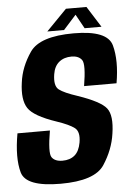

<svg xmlns="http://www.w3.org/2000/svg" viewBox="-56 -839 604 884"><g transform="rotate(-5 246.5 -396.5)"><path d="M188.3 3.5Q346.5 3.5 391 -64.5Q435.5 -132.5 445.7 -205.6Q458.5 -289.1 432 -323Q405.5 -356.9 301.3 -392.5Q240.1 -412.5 217.1 -430.2Q194.1 -447.9 202.6 -501.4Q208.4 -538.1 231.1 -556.8Q253.8 -575.6 288.7 -575.6Q321.9 -575.6 336.7 -555Q351.4 -534.4 334.8 -435H484.8Q502.7 -538.5 483.4 -609.9Q464.2 -681.3 308.1 -681.3Q151.3 -681.3 105.3 -614.5Q59.4 -547.7 50.6 -476.1Q39.4 -397.1 65.3 -357.7Q91.1 -318.3 195.1 -283.3Q252.3 -264 276 -245.8Q299.8 -227.6 291.3 -178.1Q284.2 -138 262.5 -119.8Q240.8 -101.5 206.1 -101.5Q171.2 -101.5 156.9 -122Q142.6 -142.6 160.3 -245.1H10.3Q-9.7 -132.6 9.5 -64.5Q28.8 3.5 188.3 3.5ZM188.1 -700.3H265.5L324.3 -765.8L360.5 -700.3H438.5L377.4 -797.1H282.6Z"/></g></svg>

Font: Anybody Thin Condensed
Style: Italic
Weight: 100
Width: 3
Italic angle: -10°
Version: Version 1.113;gftools[0.9.25]